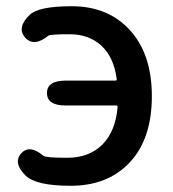

<svg xmlns="http://www.w3.org/2000/svg" viewBox="-20 -584 557 617"><path d="M207 13Q97 13 63 -19Q21 -60 48 -91Q75 -121 120 -83Q127 -77 196.5 -77Q266 -77 308.5 -119Q351 -161 358 -240Q358 -245 353 -245H191Q131 -245 131 -285Q131 -325 191 -325H351Q356 -325 355 -330Q346 -400 306 -437Q266 -474 203.5 -474Q141 -474 135 -469Q89 -432 61 -463Q33 -495 75 -536Q104 -564 210 -564Q323 -564 392 -493Q468 -415 468 -275Q468 -135 394 -59Q324 13 207 13Z"/></svg>

Font: Resource Han Rounded KR Medium
Style: Regular
Weight: 500
Designer: Cyano Hao (round all glyphs); Ryoko NISHIZUKA 西塚涼子 (kana, bopomofo & ideographs); Paul D. Hunt (Latin, Greek & Cyrillic)
Foundry: Cyano Hao
Version: 0.990